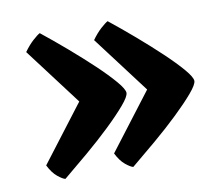

<svg xmlns="http://www.w3.org/2000/svg" viewBox="-60 -571 718 624"><g transform="rotate(-10 298.5 -259.5)"><path d="M108 -19Q99 -21 83 -34Q67 -47 54 -73L196 -259L54 -447Q69 -468 84.5 -482Q100 -496 108 -500Q147 -469 190 -432Q233 -395 269.5 -360.5Q306 -326 329 -299Q352 -272 352 -260Q352 -248 329 -221Q306 -194 269.5 -159Q233 -124 190 -87.5Q147 -51 108 -19ZM332 -19Q323 -21 307 -34Q291 -47 278 -73L420 -259L278 -447Q293 -468 308.5 -482Q324 -496 332 -500Q371 -469 414 -432Q457 -395 493.5 -360.5Q530 -326 553 -299Q576 -272 576 -260Q576 -248 553 -221Q530 -194 493.5 -159Q457 -124 414 -87.5Q371 -51 332 -19Z"/></g></svg>

Font: Texturina Black
Style: Regular
Weight: 900
Designer: Guillermo Torres Carreño
Foundry: Omnibus-Type
Version: Version 1.002; ttfautohint (v1.8.3)